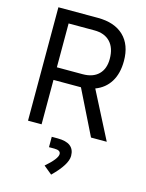

<svg xmlns="http://www.w3.org/2000/svg" viewBox="-140 -777 865 1134"><g transform="rotate(15 293.0 -210.0)"><path d="M72.3 0V-693.4H313Q416 -693.4 472.2 -639.4Q528.3 -585.4 528.3 -486.8Q528.3 -410.6 496.8 -359.6Q465.3 -308.6 406.7 -286.6L553.7 0H457.5L323.2 -271.5Q318.4 -271.5 313 -271.5H155.3V0ZM155.3 -348.6H313Q375.5 -348.6 409.9 -382.3Q444.3 -416 444.3 -477.1Q444.3 -543.9 409.9 -580.3Q375.5 -616.7 313 -616.7H155.3ZM286.6 272.5 235.4 230.5Q303.7 171.4 303.7 142.6Q303.7 119.1 265.6 119.1H232.4V55.7H269Q372.1 55.7 372.1 135.7Q372.1 188.5 286.6 272.5Z"/></g></svg>

Font: Cascadia Code NF SemiLight
Style: Regular
Weight: 350
Monospace: yes
Designer: Aaron Bell
Foundry: Saja Typeworks
Version: Version 2404.023; ttfautohint (v1.8.4)